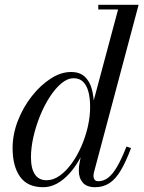

<svg xmlns="http://www.w3.org/2000/svg" viewBox="-20 -770 598 800"><path d="M376.5 10Q341.5 10 325 -9Q308.5 -28 308.5 -58Q308.5 -62 308.8 -69.5Q309 -77 310.5 -85L325 -165.5L357.5 -248L359 -308.5L472 -730.5H389.5V-750H557.5L371.5 -52Q369.5 -44.5 369.5 -36Q369.5 -28 374 -21.5Q378.5 -15 390 -15Q412 -15 431 -29.8Q450 -44.5 468.5 -76.5Q487 -108.5 507 -159.5L526 -153Q504.5 -95.5 483 -59.5Q461.5 -23.5 435.8 -6.8Q410 10 376.5 10ZM159.5 10Q94.5 10 63.5 -33.8Q32.5 -77.5 32.5 -152.5Q32.5 -210 54.2 -266.2Q76 -322.5 112 -368.5Q148 -414.5 190.8 -442.2Q233.5 -470 276 -470Q312.5 -470 333.2 -450.5Q354 -431 362.8 -398Q371.5 -365 371.5 -325.5Q371.5 -291 364.2 -252.8Q357 -214.5 343.5 -177Q330 -139.5 311 -105.8Q292 -72 268.2 -46Q244.5 -20 217.2 -5Q190 10 159.5 10ZM174 -19Q202 -19 228.5 -37.8Q255 -56.5 278 -88Q301 -119.5 318.5 -159.2Q336 -199 345.8 -241.5Q355.5 -284 355.5 -324Q355.5 -360.5 348.5 -387.2Q341.5 -414 326.5 -429Q311.5 -444 287 -444Q261 -444 235.5 -422.5Q210 -401 187 -365.5Q164 -330 146.5 -286.5Q129 -243 119 -198.5Q109 -154 109 -115Q109 -67.5 125.5 -43.2Q142 -19 174 -19Z"/></svg>

Font: Bodoni Moda 11pt
Style: Italic
Weight: 400
Italic angle: -13°
Version: Version 2.004